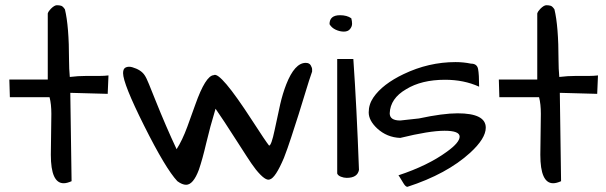

<svg xmlns="http://www.w3.org/2000/svg" viewBox="-20 -684 2311 732"><path d="M173.8 -93.8 175.8 -250Q175.8 -287.1 168.9 -313.5H17.6L15.6 -380.9H162.1V-632.8Q165 -641.6 173.8 -650.4Q187.5 -664.1 196.8 -664.1Q206.1 -664.1 212.9 -662.1Q219.7 -660.2 227.5 -648.4Q243.2 -584 243.2 -454.1Q243.2 -421.9 246.1 -390.6Q277.3 -394.5 308.6 -394.5Q308.6 -394.5 359.4 -394.5Q377.9 -394.5 393.6 -396.5L390.6 -326.2L248 -330.1L252.9 6.8Q235.4 14.6 222.7 14.6Q173.8 14.6 173.8 -93.8Z M801.8 -269.5Q780.3 -198.2 766.1 -137.7Q752 -77.1 738.3 -37.1Q716.8 20.5 689.5 20.5Q674.8 20.5 656.2 6.8Q611.3 -41 529.3 -205.1Q449.2 -365.2 449.2 -405.3Q449.2 -422.9 460 -427.2Q470.7 -431.6 484.4 -427.7Q517.6 -418 531.2 -397.5Q538.1 -387.7 547.9 -363.3L572.3 -302.7Q613.3 -200.2 653.3 -115.2Q674.8 -148.4 694.3 -201.2L724.6 -285.2Q763.7 -395.5 794.9 -397.5Q819.3 -413.1 941.4 -224.6Q993.2 -144.5 1005.9 -128.9Q1014.6 -128.9 1026.9 -187.5Q1039.1 -246.1 1048.3 -286.6Q1057.6 -327.1 1071.3 -362.3Q1103.5 -444.3 1145.5 -444.3Q1159.2 -444.3 1164.6 -435.1Q1169.9 -425.8 1169.9 -419.9Q1169.9 -414.1 1169.9 -411.1Q1158.2 -377.9 1145.5 -335.4Q1132.8 -293 1118.7 -248.5Q1104.5 -204.1 1090.3 -160.6Q1076.2 -117.2 1062.5 -82Q1030.3 -5.9 1008.8 0Q992.2 7.8 955.1 -38.1Q938.5 -59.6 919.9 -88.9Q901.4 -118.2 880.9 -149.4Q831.1 -227.5 801.8 -269.5Z M1327.1 -459Q1339.8 -276.4 1348.6 -36.1Q1342.8 -5.9 1301.8 -5.9Q1291 -5.9 1279.8 -10.3Q1268.6 -14.6 1265.6 -22.5V-459ZM1236.3 -591.8Q1236.3 -626 1276.4 -626Q1302.7 -626 1319.3 -614.3Q1322.3 -603.5 1322.3 -593.3Q1322.3 -583 1314.5 -573.2Q1306.6 -563.5 1291 -563.5Q1275.4 -563.5 1259.8 -570.8Q1244.1 -578.1 1236.3 -591.8Z M1724.6 -252Q1832 -252 1832 -197.3Q1832 -156.2 1772.5 -101.6Q1683.6 -20.5 1533.2 28.3Q1526.4 28.3 1518.1 14.6Q1509.8 1 1505.4 -6.3Q1501 -13.7 1499 -15.6Q1611.3 -52.7 1683.6 -105.5Q1732.4 -140.6 1732.4 -163.1Q1732.4 -185.5 1674.8 -185.5Q1617.2 -185.5 1505.9 -158.2Q1455.1 -160.2 1418 -194.3Q1385.7 -224.6 1385.7 -255.4Q1385.7 -286.1 1403.3 -312Q1420.9 -337.9 1450.2 -360.4Q1479.5 -382.8 1518.6 -401.4Q1614.3 -447.3 1716.8 -447.3Q1747.1 -447.3 1775.4 -441.4Q1798.8 -441.4 1802.7 -420.9Q1806.6 -400.4 1806.6 -353.5Q1749 -379.9 1676.8 -379.9Q1586.9 -379.9 1528.3 -343.8Q1467.8 -308.6 1465.8 -252Q1465.8 -224.6 1505.9 -224.6L1577.1 -232.4Q1668.9 -252 1724.6 -252Z M2040 -93.8 2042 -250Q2042 -287.1 2035.2 -313.5H1883.8L1881.8 -380.9H2028.3V-632.8Q2031.2 -641.6 2040 -650.4Q2053.7 -664.1 2063 -664.1Q2072.3 -664.1 2079.1 -662.1Q2085.9 -660.2 2093.8 -648.4Q2109.4 -584 2109.4 -454.1Q2109.4 -421.9 2112.3 -390.6Q2143.6 -394.5 2174.8 -394.5Q2174.8 -394.5 2225.6 -394.5Q2244.1 -394.5 2259.8 -396.5L2256.8 -326.2L2114.3 -330.1L2119.1 6.8Q2101.6 14.6 2088.9 14.6Q2040 14.6 2040 -93.8Z"/></svg>

Font: Architects Daughter
Style: Regular
Weight: 400
Designer: Kimberly Geswein
Foundry: Kimberly Geswein
Version: Version 1.002 2010